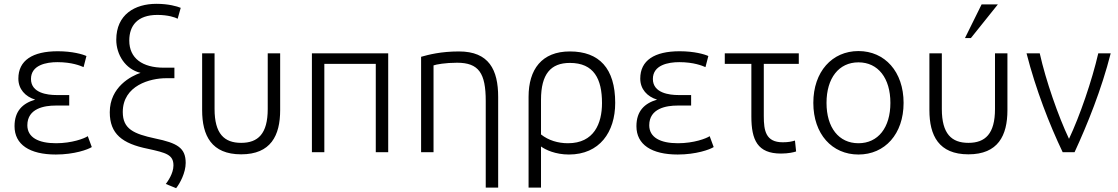

<svg xmlns="http://www.w3.org/2000/svg" viewBox="-20 -796 5848 1004"><path d="M56 -136C56 -40 135 12 272 12C368 12 440 -14 460 -27L439 -84C422 -72 356 -47 273 -47C180 -47 123 -78 123 -141C123 -230 214 -244 270 -244H342V-299H275C229 -299 142 -309 142 -383C142 -456 222 -471 280 -471C356 -471 401 -452 417 -445L432 -503C413 -512 359 -528 282 -528C150 -528 76 -480 76 -385C76 -330 112 -291 164 -275C99 -256 56 -216 56 -136Z M753 -18C849 3 887 13 887 69C887 112 856 154 847 166L901 188C921 163 951 107 951 56C951 -23 907 -48 791 -72C680 -96 622 -121 622 -210C622 -350 767 -387 848 -387H892V-442H837C725 -442 656 -491 656 -584C656 -661 698 -718 803 -718C859 -718 897 -705 909 -698L925 -755C906 -763 861 -776 798 -776C685 -776 588 -720 588 -588C588 -511 635 -434 715 -415C667 -399 554 -342 554 -209C554 -96 619 -45 753 -18Z M1241 11C1396 11 1445 -87 1445 -220V-517H1380V-226C1380 -96 1329 -49 1241 -49C1153 -49 1102 -96 1102 -226V-517H1037V-220C1037 -87 1086 11 1241 11Z M1676 0V-462H1945V0H2010V-517H1611V0Z M2182 0H2247V-454C2260 -459 2309 -468 2370 -468C2484 -468 2520 -413 2520 -268V185H2585V-289C2585 -431 2537 -527 2380 -527C2285 -527 2221 -510 2182 -499Z M2809 185V-30C2832 -13 2884 12 2955 12C3115 12 3197 -105 3197 -258C3197 -439 3113 -527 2960 -527C2813 -527 2744 -433 2744 -290V185ZM2809 -93V-274C2809 -409 2860 -467 2960 -467C3086 -467 3128 -383 3128 -257C3128 -150 3086 -47 2950 -47C2898 -47 2848 -62 2809 -93Z M3308 -136C3308 -40 3387 12 3524 12C3620 12 3692 -14 3712 -27L3691 -84C3674 -72 3608 -47 3525 -47C3432 -47 3375 -78 3375 -141C3375 -230 3466 -244 3522 -244H3594V-299H3527C3481 -299 3394 -309 3394 -383C3394 -456 3474 -471 3532 -471C3608 -471 3653 -452 3669 -445L3684 -503C3665 -512 3611 -528 3534 -528C3402 -528 3328 -480 3328 -385C3328 -330 3364 -291 3416 -275C3351 -256 3308 -216 3308 -136Z M3770 -517V-462H3909V-187C3909 -64 3941 7 4064 7C4103 7 4132 0 4143 -4L4137 -61C4120 -56 4104 -52 4073 -52C3984 -52 3974 -113 3974 -189V-462H4157V-517Z M4469 12C4607 12 4705 -95 4705 -258C4705 -421 4607 -529 4469 -529C4331 -529 4233 -421 4233 -258C4233 -95 4331 12 4469 12ZM4469 -470C4572 -470 4636 -387 4636 -258C4636 -129 4572 -47 4469 -47C4366 -47 4302 -129 4302 -258C4302 -387 4366 -470 4469 -470Z M4840 -517V-220C4840 -87 4889 11 5044 11C5199 11 5248 -87 5248 -220V-517H5183V-226C5183 -96 5132 -49 5044 -49C4956 -49 4905 -96 4905 -226V-517ZM5057 -597 5198 -773H5113L5026 -597Z M5348 -517C5396 -329 5468 -144 5537 0H5599C5666 -145 5740 -328 5788 -517H5723C5690 -374 5626 -188 5570 -70C5514 -188 5449 -374 5417 -517Z"/></svg>

Font: Repo Light
Style: Regular
Weight: 300
Designer: Stefan Peev
Foundry: Context Ltd
Version: Version 001.502